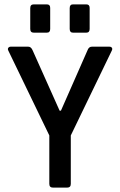

<svg xmlns="http://www.w3.org/2000/svg" viewBox="-20 -856 548 876"><path d="M118 -724V-819Q118 -836 134 -836H194Q209 -836 209 -820V-724Q209 -707 194 -707H134Q118 -707 118 -724ZM298 -724V-819Q298 -836 313 -836H374Q389 -836 389 -820V-724Q389 -707 374 -707H313Q298 -707 298 -724ZM286 0H222Q205 0 205 -17V-238L18 -625Q14 -633 18 -638Q22 -643 29 -643H109Q122 -643 129 -626L252 -351H258L379 -626Q385 -643 399 -643H479Q487 -643 490.5 -638Q494 -633 490 -625L303 -238V-17Q303 0 286 0Z"/></svg>

Font: Rajdhani SemiBold
Style: Regular
Weight: 600
Designer: Satya Rajpurohit, Jyotish Sonowal
Foundry: Indian Type Foundry
Version: Version 1.201 February 1, 2022